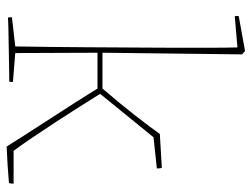

<svg xmlns="http://www.w3.org/2000/svg" viewBox="-110 -642 759 579"><g transform="rotate(90 269.5 -352.5)"><path d="M422 7Q383 -55 335.5 -128Q288 -201 247 -267H139L140 -19L227 -12Q227 -10 227 -7Q227 -4 226 -1Q213 -1 187 -0.5Q161 0 131 0.5Q101 1 74.5 1.5Q48 2 33 3Q32 -1 32 -9L120 -19Q121 -66 121.5 -124Q122 -182 122.5 -235.5Q123 -289 123 -322Q123 -356 123.5 -403Q124 -450 124 -502Q124 -554 124 -603Q124 -652 123 -689L29 -681Q27 -688 29 -693L134 -712L144 -703L139 -282H247Q291 -333 326.5 -378.5Q362 -424 384 -455L486 -461Q488 -457 488 -446L394 -436L263 -275L268 -267Q281 -246 302.5 -212Q324 -178 348.5 -140.5Q373 -103 396 -69Q419 -35 435 -14H534Q534 -8 532 0Q511 2 479 4Q447 6 422 7Z"/></g></svg>

Font: Labrada Thin
Style: Regular
Weight: 100
Designer: Mercedes Jáuregui
Foundry: Omnibus-Type Team
Version: Version 1.000; ttfautohint (v1.8.4.7-5d5b)